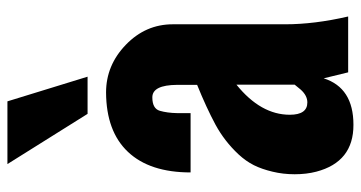

<svg xmlns="http://www.w3.org/2000/svg" viewBox="-248 -710 972 517"><g transform="rotate(-90 238.5 -451.0)"><path d="M269 -460.4Q268.6 -527.3 235.4 -527.3Q205.1 -527.3 199.2 -507.3Q193.4 -487.3 192.9 -460.4V-424.3H33.2Q33.2 -534.2 88.4 -592.8Q143.6 -651.4 248.5 -651.9Q321.8 -651.9 377 -598.6Q432.1 -545.4 432.1 -472.2V-169.4Q432.1 -90.8 453.1 0H302.7L286.6 -65.9Q261.2 14.2 161.6 14.2Q61.5 14.6 35.2 -85.9Q28.3 -112.3 28.3 -144Q28.3 -175.3 35.2 -203.6Q42 -232.4 52.7 -253.9Q63.5 -275.4 82 -295.4Q117.2 -333 162.1 -357.4Q207.5 -381.8 269 -406.7ZM188.5 -157.2Q188.5 -109.9 221.7 -109.9Q240.2 -109.9 256.3 -127.9Q260.7 -132.8 269.5 -144V-300.8Q188.5 -235.4 188.5 -157.2ZM190.9 -701.7 55.7 -917.5H224.6L291 -701.7Z"/></g></svg>

Font: Oswald-Bold
Style: Bold
Weight: 700
Designer: vernon adams
Foundry: vernon adams
Version: Version 2.002; ttfautohint (v0.92.18-e454-dirty) -l 8 -r 50 